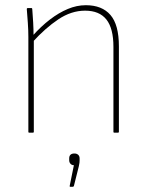

<svg xmlns="http://www.w3.org/2000/svg" viewBox="-20 -510 564 738"><path d="M419 0Q416 0 416 -3V-330Q416 -401 389 -435Q362 -469 307 -469Q254 -469 204 -435.5Q154 -402 105 -348V-372Q138 -409 172 -435Q206 -461 240.5 -475.5Q275 -490 310 -490Q372 -490 404.5 -452.5Q437 -415 437 -332V-3Q437 0 433 0ZM92 0Q89 0 89 -3V-368Q89 -394 87 -422Q85 -450 83 -475Q83 -479 87 -479H101Q104 -479 104 -475Q106 -451 107.5 -424Q109 -397 109 -371L110 -363V-3Q110 0 106 0ZM250 208Q247 208 248 204L264 125Q256 125 251 119.5Q246 114 246 106V99Q246 80 266 80Q275 80 280.5 85Q286 90 286 99V106Q286 110 285.5 115.5Q285 121 283 129L264 205Q263 208 259 208Z"/></svg>

Font: Sofia Sans Semi Condensed Thin
Style: Regular
Weight: 250
Version: Version 4.100